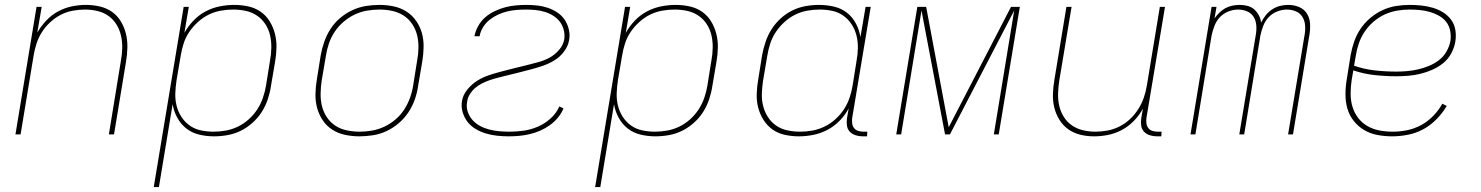

<svg xmlns="http://www.w3.org/2000/svg" viewBox="-20 -548 6040 783"><path d="M43 0 129 -520H150L132 -415Q147 -441 168.5 -464Q190 -487 217 -501.5Q244 -516 273 -522Q302 -528 331 -528Q360 -528 387.5 -521.5Q415 -515 437 -499.5Q459 -484 473 -460.5Q487 -437 493.5 -410.5Q500 -384 499.5 -355Q499 -326 494 -297L445 0H424L473 -300Q478 -326 478.5 -352Q479 -378 473.5 -402.5Q468 -427 455 -448Q442 -469 422.5 -483Q403 -497 378 -503Q353 -509 327 -509Q303 -509 277.5 -504.5Q252 -500 228.5 -488Q205 -476 185 -457.5Q165 -439 151 -417Q137 -395 129 -370.5Q121 -346 117 -321L64 0Z M607 215 729 -520H750L732 -414Q747 -441 769 -464Q791 -487 818.5 -501.5Q846 -516 876 -522Q906 -528 935 -528Q964 -528 992 -522Q1020 -516 1042.5 -500.5Q1065 -485 1079.5 -461.5Q1094 -438 1101 -411Q1108 -384 1107.5 -355Q1107 -326 1102 -297L1085 -197Q1081 -170 1072 -143Q1063 -116 1047.5 -91.5Q1032 -67 1009.5 -47Q987 -27 961.5 -14.5Q936 -2 908 3Q880 8 853 8Q822 8 792.5 1Q763 -6 740.5 -23.5Q718 -41 703.5 -67Q689 -93 684 -123L628 215ZM851 -11Q876 -11 901 -15.5Q926 -20 950 -31.5Q974 -43 994.5 -61.5Q1015 -80 1029.5 -102.5Q1044 -125 1052.5 -150Q1061 -175 1065 -200L1081 -300Q1086 -326 1086.5 -352.5Q1087 -379 1081.5 -403.5Q1076 -428 1062.5 -449Q1049 -470 1028.5 -484Q1008 -498 983 -503.5Q958 -509 931 -509Q906 -509 880.5 -504.5Q855 -500 831.5 -488.5Q808 -477 787.5 -458.5Q767 -440 752 -418Q737 -396 729 -371Q721 -346 717 -321L700 -221Q696 -195 695 -168.5Q694 -142 700 -117.5Q706 -93 719.5 -72Q733 -51 753 -36.5Q773 -22 798.5 -16.5Q824 -11 851 -11Z M1446 8Q1416 8 1387.5 2Q1359 -4 1335.5 -19Q1312 -34 1296.5 -57Q1281 -80 1273.5 -107Q1266 -134 1266.5 -164Q1267 -194 1272 -223L1288 -323Q1293 -351 1302.5 -378Q1312 -405 1328 -430Q1344 -455 1367 -474.5Q1390 -494 1417 -506.5Q1444 -519 1472 -523.5Q1500 -528 1527 -528Q1557 -528 1585.5 -522Q1614 -516 1637.5 -501Q1661 -486 1677 -463Q1693 -440 1700.5 -413Q1708 -386 1707.5 -356Q1707 -326 1702 -297L1685 -197Q1681 -169 1671.5 -142Q1662 -115 1645.5 -90Q1629 -65 1606 -45.5Q1583 -26 1556.5 -13.5Q1530 -1 1501.5 3.5Q1473 8 1446 8ZM1447 -11Q1472 -11 1497.5 -15.5Q1523 -20 1547.5 -31.5Q1572 -43 1593 -61Q1614 -79 1628.5 -101.5Q1643 -124 1652 -149Q1661 -174 1665 -200L1681 -300Q1686 -326 1686.5 -353Q1687 -380 1681 -404.5Q1675 -429 1661 -450Q1647 -471 1626 -484.5Q1605 -498 1579.5 -503.5Q1554 -509 1527 -509Q1502 -509 1476 -504.5Q1450 -500 1426 -488.5Q1402 -477 1381 -459Q1360 -441 1345 -418.5Q1330 -396 1321.5 -371Q1313 -346 1309 -320L1292 -220Q1288 -194 1287.5 -167Q1287 -140 1293 -115.5Q1299 -91 1313 -70Q1327 -49 1347.5 -35.5Q1368 -22 1394 -16.5Q1420 -11 1447 -11Z M2055 8Q2031 8 2007.5 5.5Q1984 3 1962 -3.5Q1940 -10 1920.5 -21.5Q1901 -33 1887.5 -50Q1874 -67 1867 -89.5Q1860 -112 1864 -136Q1868 -161 1886 -183Q1904 -205 1926.5 -219Q1949 -233 1974.5 -241.5Q2000 -250 2025.5 -256.5Q2051 -263 2076 -269.5Q2101 -276 2127 -282Q2151 -288 2175 -294.5Q2199 -301 2220.5 -312.5Q2242 -324 2259.5 -344Q2277 -364 2281 -387Q2284 -407 2279 -426Q2274 -445 2263 -459.5Q2252 -474 2236 -484Q2220 -494 2202 -499.5Q2184 -505 2164.5 -507Q2145 -509 2126 -509Q2107 -509 2087.5 -507.5Q2068 -506 2049 -501.5Q2030 -497 2011.5 -488.5Q1993 -480 1977 -467.5Q1961 -455 1950 -437Q1939 -419 1936 -401V-400H1915V-401Q1919 -422 1930.5 -442.5Q1942 -463 1959.5 -478Q1977 -493 1998.5 -503Q2020 -513 2041 -518.5Q2062 -524 2084 -526Q2106 -528 2127 -528Q2150 -528 2172 -525.5Q2194 -523 2214.5 -516Q2235 -509 2253 -497Q2271 -485 2282.5 -468Q2294 -451 2299.5 -429Q2305 -407 2301 -385Q2297 -360 2280 -337.5Q2263 -315 2239.5 -301Q2216 -287 2190.5 -278.5Q2165 -270 2139.5 -263.5Q2114 -257 2089 -250.5Q2064 -244 2038 -238Q2022 -234 2006.5 -230Q1991 -226 1975.5 -220.5Q1960 -215 1945 -207.5Q1930 -200 1917.5 -189Q1905 -178 1896 -163.5Q1887 -149 1885 -133Q1881 -112 1887.5 -92.5Q1894 -73 1907 -58.5Q1920 -44 1937.5 -34.5Q1955 -25 1974.5 -20Q1994 -15 2015 -13Q2036 -11 2057 -11Q2086 -11 2115 -15Q2144 -19 2172.5 -31Q2201 -43 2225 -64.5Q2249 -86 2261 -114L2278 -106Q2270 -86 2255 -68Q2240 -50 2221.5 -37Q2203 -24 2182.5 -15Q2162 -6 2140.5 -1Q2119 4 2097.5 6Q2076 8 2055 8Z M2407 215 2529 -520H2550L2532 -414Q2547 -441 2569 -464Q2591 -487 2618.5 -501.5Q2646 -516 2676 -522Q2706 -528 2735 -528Q2764 -528 2792 -522Q2820 -516 2842.5 -500.5Q2865 -485 2879.5 -461.5Q2894 -438 2901 -411Q2908 -384 2907.5 -355Q2907 -326 2902 -297L2885 -197Q2881 -170 2872 -143Q2863 -116 2847.5 -91.5Q2832 -67 2809.5 -47Q2787 -27 2761.5 -14.5Q2736 -2 2708 3Q2680 8 2653 8Q2622 8 2592.5 1Q2563 -6 2540.5 -23.5Q2518 -41 2503.5 -67Q2489 -93 2484 -123L2428 215ZM2651 -11Q2676 -11 2701 -15.5Q2726 -20 2750 -31.5Q2774 -43 2794.5 -61.5Q2815 -80 2829.5 -102.5Q2844 -125 2852.5 -150Q2861 -175 2865 -200L2881 -300Q2886 -326 2886.5 -352.5Q2887 -379 2881.5 -403.5Q2876 -428 2862.5 -449Q2849 -470 2828.5 -484Q2808 -498 2783 -503.5Q2758 -509 2731 -509Q2706 -509 2680.5 -504.5Q2655 -500 2631.5 -488.5Q2608 -477 2587.5 -458.5Q2567 -440 2552 -418Q2537 -396 2529 -371Q2521 -346 2517 -321L2500 -221Q2496 -195 2495 -168.5Q2494 -142 2500 -117.5Q2506 -93 2519.5 -72Q2533 -51 2553 -36.5Q2573 -22 2598.5 -16.5Q2624 -11 2651 -11Z M3238 8Q3209 8 3181 2Q3153 -4 3131 -19.5Q3109 -35 3094 -58.5Q3079 -82 3072 -109Q3065 -136 3066 -165Q3067 -194 3072 -223L3088 -323Q3093 -350 3102 -377Q3111 -404 3126.5 -428.5Q3142 -453 3164 -473Q3186 -493 3211.5 -505.5Q3237 -518 3265 -523Q3293 -528 3320 -528Q3351 -528 3381 -521Q3411 -514 3433.5 -496.5Q3456 -479 3470 -453Q3484 -427 3489 -397L3510 -520H3531L3455 -65Q3454 -54 3455.5 -43.5Q3457 -33 3463.5 -25Q3470 -17 3480.5 -14Q3491 -11 3502 -11H3517L3516 8H3498Q3483 8 3469 3.5Q3455 -1 3445.5 -11Q3436 -21 3434 -35.5Q3432 -50 3434 -65L3441 -106Q3427 -79 3404.5 -56Q3382 -33 3354.5 -18.5Q3327 -4 3297 2Q3267 8 3238 8ZM3243 -11Q3268 -11 3293 -15.5Q3318 -20 3342 -31.5Q3366 -43 3386.5 -61.5Q3407 -80 3421.5 -102Q3436 -124 3444.5 -149Q3453 -174 3457 -199L3473 -299Q3478 -325 3478.5 -351.5Q3479 -378 3473 -402.5Q3467 -427 3453.5 -448Q3440 -469 3420 -483.5Q3400 -498 3375 -503.5Q3350 -509 3323 -509Q3298 -509 3272.5 -504.5Q3247 -500 3223.5 -488.5Q3200 -477 3179.5 -458.5Q3159 -440 3144 -417.5Q3129 -395 3121 -370Q3113 -345 3109 -320L3092 -220Q3088 -194 3087 -167.5Q3086 -141 3092 -116.5Q3098 -92 3111.5 -71Q3125 -50 3145 -36Q3165 -22 3190.5 -16.5Q3216 -11 3243 -11Z M3635 0 3721 -520H3757L3849 -29L4103 -520H4139L4053 0H4033L4116 -505L3854 0H3834L3738 -505L3655 0Z M4442 8Q4413 8 4386 1.5Q4359 -5 4337 -20.5Q4315 -36 4300.5 -59.5Q4286 -83 4279.5 -109.5Q4273 -136 4274 -165Q4275 -194 4280 -223L4329 -520H4350L4300 -220Q4296 -194 4295 -168Q4294 -142 4299.5 -117.5Q4305 -93 4318 -72Q4331 -51 4351 -37Q4371 -23 4396 -17Q4421 -11 4447 -11Q4471 -11 4496 -15.5Q4521 -20 4545 -32Q4569 -44 4588.5 -62.5Q4608 -81 4622 -103Q4636 -125 4644.5 -149.5Q4653 -174 4657 -199L4710 -520H4731L4655 -65Q4654 -54 4655.5 -43.5Q4657 -33 4663.5 -25Q4670 -17 4680.5 -14Q4691 -11 4702 -11H4717L4716 8H4698Q4683 8 4669 3.5Q4655 -1 4645.5 -11Q4636 -21 4634 -35.5Q4632 -50 4634 -65L4641 -105Q4627 -79 4605 -56Q4583 -33 4556 -18.5Q4529 -4 4500 2Q4471 8 4442 8Z M4835 0 4921 -520H4941L4933 -473Q4942 -486 4953.5 -497Q4965 -508 4978 -515Q4991 -522 5006 -525Q5021 -528 5035 -528Q5052 -528 5067.5 -524Q5083 -520 5094.5 -510Q5106 -500 5113.5 -486Q5121 -472 5123 -456Q5131 -472 5142 -486Q5153 -500 5168.5 -510Q5184 -520 5200.5 -524Q5217 -528 5234 -528Q5257 -528 5277.5 -519.5Q5298 -511 5309.5 -493Q5321 -475 5322.5 -452Q5324 -429 5320 -406L5253 0H5233L5301 -410Q5304 -429 5302 -447.5Q5300 -466 5290.5 -480.5Q5281 -495 5264 -502Q5247 -509 5228 -509Q5208 -509 5188 -501Q5168 -493 5153.5 -477.5Q5139 -462 5131.5 -442Q5124 -422 5120 -403L5054 0H5034L5102 -410Q5105 -429 5103 -447.5Q5101 -466 5091.5 -480.5Q5082 -495 5065 -502Q5048 -509 5029 -509Q5009 -509 4989 -501Q4969 -493 4954.5 -477.5Q4940 -462 4932.5 -442Q4925 -422 4921 -403L4855 0Z M5657 8Q5627 8 5597.5 2.5Q5568 -3 5543.5 -17.5Q5519 -32 5501 -54.5Q5483 -77 5475 -104.5Q5467 -132 5467 -162.5Q5467 -193 5472 -223L5488 -323Q5493 -351 5502.5 -378.5Q5512 -406 5528.5 -430.5Q5545 -455 5568 -474.5Q5591 -494 5618 -506.5Q5645 -519 5673 -523.5Q5701 -528 5728 -528Q5753 -528 5776.5 -525.5Q5800 -523 5822.5 -516.5Q5845 -510 5864.5 -498Q5884 -486 5897.5 -468Q5911 -450 5915 -426.5Q5919 -403 5915 -378Q5911 -354 5898.5 -330.5Q5886 -307 5865.5 -290.5Q5845 -274 5821 -263.5Q5797 -253 5772.5 -247Q5748 -241 5723.5 -239Q5699 -237 5674 -237Q5629 -237 5584.5 -242Q5540 -247 5499 -261L5492 -220Q5488 -193 5488 -165.5Q5488 -138 5495.5 -113Q5503 -88 5518.5 -67.5Q5534 -47 5556.5 -34Q5579 -21 5605.5 -16Q5632 -11 5660 -11Q5689 -11 5718.5 -17Q5748 -23 5775 -37.5Q5802 -52 5824.5 -75Q5847 -98 5862 -125L5880 -116Q5863 -87 5838.5 -62Q5814 -37 5784.5 -21Q5755 -5 5722 1.5Q5689 8 5657 8ZM5674 -256Q5696 -256 5718.5 -258Q5741 -260 5763 -265Q5785 -270 5807 -279Q5829 -288 5848 -302.5Q5867 -317 5879 -338Q5891 -359 5895 -381Q5898 -402 5894 -422.5Q5890 -443 5878 -458.5Q5866 -474 5848 -484Q5830 -494 5810.5 -499.5Q5791 -505 5770.5 -507Q5750 -509 5728 -509Q5703 -509 5677 -504.5Q5651 -500 5627 -489Q5603 -478 5581.5 -459.5Q5560 -441 5545 -418.5Q5530 -396 5521.5 -371Q5513 -346 5509 -320L5502 -280Q5542 -266 5586 -261Q5630 -256 5674 -256Z"/></svg>

Font: Iosevka Thin Extended
Style: Italic
Weight: 100
Width: 7
Italic angle: -9°
Monospace: yes
Designer: Belleve Invis
Foundry: Belleve Invis
Version: Version 32.5.0; ttfautohint (v1.8.4)